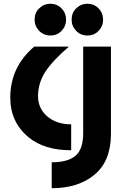

<svg xmlns="http://www.w3.org/2000/svg" viewBox="-20 -783 688 1013"><path d="M252.9 210V73.2Q337.9 73.2 378.4 38.8Q418.9 4.4 418.9 -80.6V-537.1H565.4V-77.1Q565.4 66.9 478.5 138.7Q393.1 210 252.9 210ZM355.5 9.8Q213.9 9.8 130.9 -58.6Q34.2 -138.2 34.2 -268.1Q34.2 -429.7 160.6 -537.1H343.8Q258.3 -463.9 219.2 -404.3Q180.7 -344.7 180.7 -275.9Q180.7 -210 230.5 -168Q279.3 -127 355.5 -127ZM440.9 -763.2Q476.1 -763.2 500 -738.8Q523.9 -714.4 523.9 -679.2Q523.9 -644.5 499.5 -619.6Q476.6 -595.7 441.4 -595.7Q405.8 -595.7 381.8 -620.4Q357.9 -645 357.9 -679.2Q357.9 -715.8 381.8 -738.8Q407.2 -763.2 440.9 -763.2ZM245.6 -763.2Q280.8 -763.2 304.7 -738.8Q328.6 -714.4 328.6 -679.2Q328.6 -644.5 304.2 -619.6Q281.2 -595.7 246.1 -595.7Q210.4 -595.7 186.5 -620.4Q162.6 -645 162.6 -679.2Q162.6 -715.8 186.5 -738.8Q211.9 -763.2 245.6 -763.2Z"/></svg>

Font: Newest Shape
Style: Bold
Weight: 700
Designer: Wojciech Kalinowski "wmk69" (wmk69@o2.pl)
Foundry: Wojciech Kalinowski "wmk69" (wmk69@o2.pl)
Version: Version 1.0.0; 2022-02-24